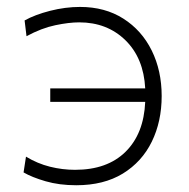

<svg xmlns="http://www.w3.org/2000/svg" viewBox="-20 -525 545 554"><path d="M200 9.5Q151 9.5 111.5 -2Q72 -13.5 48 -27.5L55 -73Q88 -53 124 -44Q160 -35 196.5 -35Q289.5 -35 342.2 -87Q395 -139 399 -231H125V-270H399Q394.5 -357.5 341.8 -409Q289 -460.5 208.5 -460.5Q179 -460.5 139.5 -452.2Q100 -444 56.5 -420.5L51 -466Q80.5 -482.5 124.5 -493.8Q168.5 -505 211 -505Q283 -505 336 -471.2Q389 -437.5 417.8 -379.2Q446.5 -321 446.5 -248Q446.5 -174.5 418 -116.2Q389.5 -58 334.5 -24.2Q279.5 9.5 200 9.5Z"/></svg>

Font: Commissioner ExtraLight
Style: Regular
Weight: 200
Designer: Kostas Bartsokas
Foundry: Kostas Bartsokas
Version: Version 1.000; ttfautohint (v1.8.3)